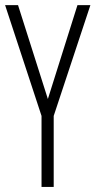

<svg xmlns="http://www.w3.org/2000/svg" viewBox="-20 -734 375 754"><path d="M190.9 0H143.1V-278.8L0 -713.9H50.8L168 -345.2L284.2 -713.9H335L190.9 -278.8Z"/></svg>

Font: Open Sans Hebrew Condensed Light
Style: Regular
Weight: 300
Width: 3
Foundry: Ascender Corporation, Yanek Iontef
Version: Version 2.001;PS 002.001;hotconv 1.0.70;makeotf.lib2.5.58329